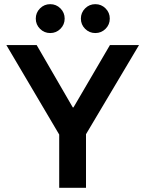

<svg xmlns="http://www.w3.org/2000/svg" viewBox="-20 -888 688 908"><path d="M260 0V-251.7L10 -675H153.3L324.2 -380H327.5L500 -675H637.5L386.7 -253.3V0ZM430.8 -731.7Q402.5 -731.7 382.5 -751.7Q362.5 -771.7 362.5 -800Q362.5 -828.3 382.5 -848.3Q402.5 -868.3 430.8 -868.3Q459.2 -868.3 479.2 -848.3Q499.2 -828.3 499.2 -800Q499.2 -771.7 479.2 -751.7Q459.2 -731.7 430.8 -731.7ZM217.5 -731.7Q189.2 -731.7 169.2 -751.7Q149.2 -771.7 149.2 -800Q149.2 -828.3 169.2 -848.3Q189.2 -868.3 217.5 -868.3Q245.8 -868.3 265.8 -848.3Q285.8 -828.3 285.8 -800Q285.8 -771.7 265.8 -751.7Q245.8 -731.7 217.5 -731.7Z"/></svg>

Font: Funnel Display SemiBold
Style: Regular
Weight: 600
Designer: NORD ID, Kristian Moeller
Foundry: Dicotype
Version: Version 1.000